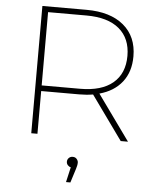

<svg xmlns="http://www.w3.org/2000/svg" viewBox="-62 -751 841 1052"><g transform="rotate(5 359.0 -225.0)"><path d="M128 0V-700H371Q502 -700 575.5 -638.5Q649 -577 649 -468Q649 -383 605 -327Q561 -271 481 -249L660 0H620L447 -241Q412 -235 371 -235H162V0ZM162 -266H373Q491 -266 553.5 -318.5Q616 -371 616 -468Q616 -564 553.5 -616.5Q491 -669 373 -669H162ZM341 250 360 167Q350 165 343 157Q336 149 336 138Q336 126 344.5 117.5Q353 109 366 109Q380 109 388 118.5Q396 128 396 138Q396 147 394 155.5Q392 164 389 174L365 250Z"/></g></svg>

Font: Montserrat ExtraLight
Style: Regular
Weight: 200
Designer: Julieta Ulanovsky
Foundry: Julieta Ulanovsky
Version: Version 9.000; ttfautohint (v1.8.4.7-5d5b)